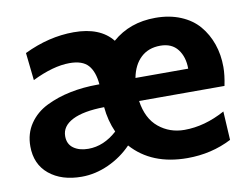

<svg xmlns="http://www.w3.org/2000/svg" viewBox="-62 -595 907 692"><g transform="rotate(-10 391.5 -249.0)"><path d="M756 -291Q756 -261.5 748 -223H435.5Q445 -157.5 485 -124.8Q525 -92 579 -92Q653 -92 728 -133L734 -28Q660 10 572 10Q441.5 10 368.5 -72Q332.5 -34.5 283.8 -12.2Q235 10 185 10Q111.5 10 66.2 -27.2Q21 -64.5 21 -130Q21 -177 45 -212.2Q69 -247.5 109.5 -267.5Q150 -287.5 197.8 -297.2Q245.5 -307 299 -307H305Q301 -354 280 -377.5Q259 -401 212 -401Q152.5 -401 75 -363L64 -464Q155 -508 246 -508Q342.5 -508 387 -452Q451 -508 545 -508Q596.5 -508 637.2 -491Q678 -474 703.5 -444Q729 -414 742.5 -375Q756 -336 756 -291ZM437 -307H630Q630 -350 608.5 -378Q587 -406 545 -406Q501.5 -406 473.8 -380Q446 -354 437 -307ZM226 -85Q282.5 -85 331.5 -129.5Q312 -173 307.5 -223Q231.5 -222 191.2 -201.5Q151 -181 151 -144Q151 -115 172 -100Q193 -85 226 -85Z"/></g></svg>

Font: Cabin
Style: Bold
Weight: 700
Designer: Pablo Impallari
Foundry: Pablo Impallari. http://www.impallari.com Igino Marini. http://www.ikern.com
Version: Version 3.001;hotconv 1.0.109;makeotfexe 2.5.65596